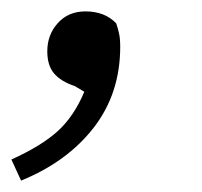

<svg xmlns="http://www.w3.org/2000/svg" viewBox="-35 -140 355 337"><path d="M2 177 -15 140Q38 116 66.5 90Q95 64 113 21L96 11Q72 3 60 -11Q48 -25 48 -50Q48 -79 66.5 -99.5Q85 -120 115 -120Q149 -120 169 -99Q172 -90 174 -81Q176 -72 176 -58Q176 24 129.5 84Q83 144 2 177Z"/></svg>

Font: Source Serif 4 SmText
Style: Italic
Weight: 400
Italic angle: -12°
Designer: Frank Grießhammer
Foundry: Adobe
Version: Version 4.005;hotconv 1.1.0;makeotfexe 2.6.0